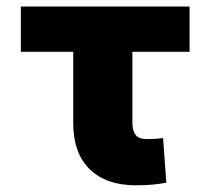

<svg xmlns="http://www.w3.org/2000/svg" viewBox="-20 -550 634 580"><path d="M552.7 -393.6H379.9V-179.7Q379.9 -155.3 389.6 -142.6Q399.4 -129.9 421.9 -129.9Q438.5 -129.9 449.2 -130.6Q460 -131.3 472.7 -132.8L482.4 2Q460 5.9 439.5 7.8Q418.9 9.8 390.6 9.8Q300.8 9.8 251 -38.8Q201.2 -87.4 201.2 -178.7V-393.6H43V-530.3H552.7Z"/></svg>

Font: Pretendard Std Black
Style: Regular
Weight: 900
Designer: Base glyphs from Inter by Rasmus Andersson; Hangeul glyphs from Noto Sans CJK(Source Han Sans) by Jang Soo-young and Kan
Foundry: Kil Hyung-jin
Version: Version 1.309